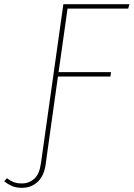

<svg xmlns="http://www.w3.org/2000/svg" viewBox="-121 -701 639 918"><path d="M202 -660 159 -356H410L407 -335H156L109 0L97 87Q89 141 58.5 169Q28 197 -16 197Q-44 197 -63.5 188.5Q-83 180 -101 166L-88 151Q-73 163 -56.5 169.5Q-40 176 -16 176Q18 176 42.5 154Q67 132 74 84L86 0L182 -681H498L492 -660Z"/></svg>

Font: Fira Sans Thin
Style: Italic
Weight: 250
Italic angle: -8°
Designer: Carrois Corporate & Edenspiekermann AG
Foundry: Carrois Corporate GbR & Edenspiekermann AG
Version: Version 4.203